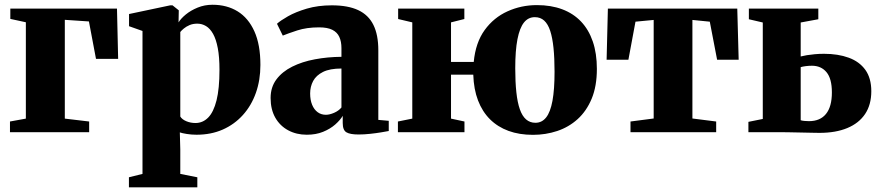

<svg xmlns="http://www.w3.org/2000/svg" viewBox="-20 -570 3794 828"><path d="M23 0V-46L91.5 -58.5V-474L24.5 -488.5V-533H484.5L489.5 -316H394L363.5 -477.5L259.5 -484.5V-58.5L364.5 -46V0Z M536 238V194.5L594.5 180V-436.5L536.5 -457V-509.5L714 -547H724L751 -525.5L750 -473.5Q760 -490 781.2 -507.5Q802.5 -525 832.2 -537.2Q862 -549.5 896.5 -549.5Q958.5 -549.5 1004.8 -521Q1051 -492.5 1077 -435Q1103 -377.5 1103 -290Q1103 -224.5 1083.5 -169.5Q1064 -114.5 1027.5 -74Q991 -33.5 940.5 -11.2Q890 11 827.5 11Q806.5 11 786 7.8Q765.5 4.5 755.5 1L757.5 74V180L831 194.5V238ZM823 -39.5Q854.5 -39.5 877.8 -63Q901 -86.5 913.8 -137.2Q926.5 -188 926.5 -269Q926.5 -324.5 919.2 -362.5Q912 -400.5 899 -423.8Q886 -447 868.5 -457.5Q851 -468 831 -468Q812 -468 797.5 -461.8Q783 -455.5 773 -447.2Q763 -439 757.5 -432V-67.5Q765 -55 783.5 -47.2Q802 -39.5 823 -39.5Z M1303 11Q1258.5 11 1223 -8Q1187.5 -27 1167.2 -62.5Q1147 -98 1147 -147.5Q1147 -194 1172 -227.5Q1197 -261 1240 -282.5Q1283 -304 1337.8 -314.2Q1392.5 -324.5 1452.5 -325V-362Q1452.5 -391 1443.2 -411Q1434 -431 1413 -441.5Q1392 -452 1356 -452Q1302.5 -452 1262 -438.8Q1221.5 -425.5 1199.5 -416.5L1174.5 -467.5Q1189 -481 1222 -499.8Q1255 -518.5 1303.2 -532.8Q1351.5 -547 1411 -547Q1481 -547 1525 -526.2Q1569 -505.5 1590.2 -462.8Q1611.5 -420 1611.5 -353V-53L1656.5 -49V-5Q1645.5 -3 1623.5 0.8Q1601.5 4.5 1575.8 7.2Q1550 10 1526.5 10Q1489.5 10 1473.8 0.5Q1458 -9 1458 -39.5V-70.5Q1447.5 -52.5 1425.8 -33.2Q1404 -14 1373.2 -1.5Q1342.5 11 1303 11ZM1385.5 -75Q1401 -75 1420.8 -83.5Q1440.5 -92 1452.5 -106.5V-274.5Q1402.5 -274.5 1373 -259.8Q1343.5 -245 1330.5 -220.8Q1317.5 -196.5 1317.5 -167Q1317.5 -139 1326 -118.2Q1334.5 -97.5 1349.8 -86.2Q1365 -75 1385.5 -75Z M2278.5 11.5Q2219.5 11.5 2173 -5.5Q2126.5 -22.5 2093.2 -55.5Q2060 -88.5 2041.5 -136.8Q2023 -185 2021 -248H1925V-58.5L1983 -46V0H1696V-46L1758 -58.5V-473.5L1697 -488V-533H1982.5V-488L1925 -473.5V-303H2023Q2031 -386.5 2070.2 -440.5Q2109.5 -494.5 2168.8 -521.2Q2228 -548 2295.5 -548Q2356.5 -548 2404.5 -530Q2452.5 -512 2485.8 -477Q2519 -442 2536.5 -390.8Q2554 -339.5 2554 -273Q2554 -198.5 2531.8 -144.8Q2509.5 -91 2471 -56.2Q2432.5 -21.5 2382.8 -5Q2333 11.5 2278.5 11.5ZM2289 -40.5Q2317 -40.5 2335.2 -63.5Q2353.5 -86.5 2362.5 -135.2Q2371.5 -184 2371.5 -260.5Q2371.5 -319 2367 -363Q2362.5 -407 2352.8 -436.8Q2343 -466.5 2326.8 -481.2Q2310.5 -496 2286.5 -496Q2258 -496 2239.5 -472.8Q2221 -449.5 2211.5 -400.8Q2202 -352 2202 -275.5Q2202 -216.5 2206.8 -172.2Q2211.5 -128 2221.8 -98.8Q2232 -69.5 2248.8 -55Q2265.5 -40.5 2289 -40.5Z M2699 0V-46L2799 -59V-484L2720.5 -476.5L2690 -312.5H2596L2601.5 -533H3159.5L3165.5 -312.5H3072.5L3041 -476.5L2966 -484V-59L3068.5 -46V0Z M3207.5 0V-44.5L3269.5 -57V-473L3209.5 -487V-533H3509V-487L3433 -473V-326.5Q3444.5 -329.5 3459.5 -332Q3474.5 -334.5 3493.5 -336.2Q3512.5 -338 3533.5 -338Q3594 -338 3640 -321.2Q3686 -304.5 3711.8 -268.8Q3737.5 -233 3737.5 -176.5Q3737.5 -118.5 3710.8 -78.5Q3684 -38.5 3634 -17.8Q3584 3 3514 3Q3504.5 3 3482.5 2.5Q3460.5 2 3434 1.5Q3407.5 1 3383.8 0.5Q3360 0 3347 0ZM3468.5 -47.5Q3517 -47.5 3542.2 -78.8Q3567.5 -110 3567.5 -171.5Q3567.5 -231 3544.2 -258.8Q3521 -286.5 3481.5 -286.5Q3468 -286.5 3454.8 -284.8Q3441.5 -283 3433 -280.5V-51.5Q3439 -49.5 3448.8 -48.5Q3458.5 -47.5 3468.5 -47.5Z"/></svg>

Font: Merriweather 72pt Black
Style: Regular
Weight: 900
Version: Version 2.100